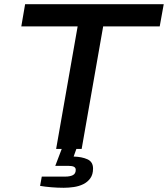

<svg xmlns="http://www.w3.org/2000/svg" viewBox="-20 -706 796 910"><path d="M246 0 348 -581H81L99 -686H756L737 -581H469L367 0ZM282 184Q253 184 223 181.5Q193 179 170 175L178 131H289Q312 131 325.5 124Q339 117 339 99Q339 89 330.5 84.5Q322 80 302 80H242L279 -17H348L329 36Q368 37 394.5 49Q421 61 421 93Q421 121 408 139Q395 157 374.5 167Q354 177 329.5 180.5Q305 184 282 184Z"/></svg>

Font: Archivo SemiExpanded Medium
Style: Italic
Weight: 500
Width: 6
Italic angle: -10°
Designer: Hector Gatti
Foundry: Omnibus-Type
Version: Version 2.001